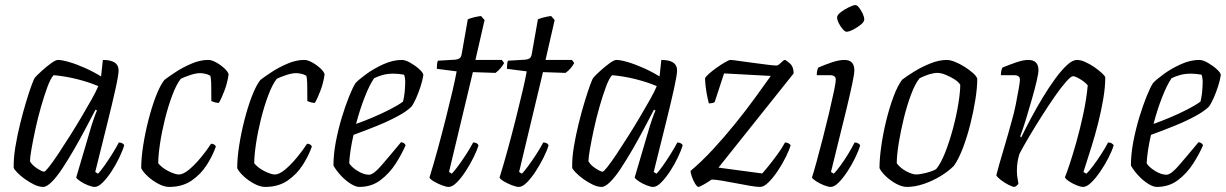

<svg xmlns="http://www.w3.org/2000/svg" viewBox="-20 -736 4827 756"><path d="M150 0Q134 0 115 -9Q96 -18 78 -31Q60 -44 48 -56.5Q36 -69 34 -75Q33 -112 40.5 -157.5Q48 -203 59.5 -249.5Q71 -296 83 -335.5Q95 -375 104.5 -401Q114 -427 118 -431Q126 -440 144 -456.5Q162 -473 180.5 -486.5Q199 -500 208 -500Q224 -500 253 -491.5Q282 -483 315.5 -468Q349 -453 378 -435L385 -500Q447 -500 447 -459Q447 -441 434.5 -384.5Q422 -328 401 -244Q380 -160 355 -59L366 -52Q375 -61 390 -82Q405 -103 421 -128.5Q437 -154 448 -175Q456 -175 462 -171.5Q468 -168 469 -164Q463 -143 449.5 -115Q436 -87 419 -61Q402 -35 384.5 -17.5Q367 0 353 0Q343 0 326.5 -6.5Q310 -13 296.5 -22Q283 -31 280 -37L331 -210Q340 -242 349.5 -269Q359 -296 362 -301L356 -304Q338 -270 316.5 -229Q295 -188 271.5 -147.5Q248 -107 226 -73.5Q204 -40 184 -20Q164 0 150 0ZM154 -60Q158 -60 173 -79Q188 -98 209 -129.5Q230 -161 254 -199Q278 -237 300.5 -275Q323 -313 341 -345Q359 -377 367 -397Q329 -413 283 -424.5Q237 -436 191 -440Q179 -427 166.5 -393Q154 -359 141.5 -315.5Q129 -272 119.5 -228Q110 -184 104 -149.5Q98 -115 98 -101Q106 -86 126 -73Q146 -60 154 -60Z M646 0Q627 0 604 -12Q581 -24 562 -41.5Q543 -59 536 -74Q536 -114 544 -164.5Q552 -215 565 -265.5Q578 -316 594 -357.5Q610 -399 627 -421Q645 -435 673.5 -453.5Q702 -472 735.5 -486Q769 -500 800 -500Q814 -500 832.5 -489.5Q851 -479 865 -465.5Q879 -452 880 -443Q876 -412 864.5 -381Q853 -350 842 -331Q833 -331 826 -333Q819 -335 812 -338Q812 -351 812 -371Q812 -391 811.5 -410Q811 -429 808 -438Q797 -444 786 -446Q775 -448 768 -448Q752 -448 730.5 -441Q709 -434 692 -426Q674 -403 658 -360Q642 -317 629.5 -267Q617 -217 610 -170Q603 -123 603 -93Q619 -74 644.5 -61.5Q670 -49 684 -49Q702 -49 725.5 -69Q749 -89 772 -117Q795 -145 811 -170Q825 -170 830 -159Q818 -124 794.5 -87Q771 -50 734.5 -25Q698 0 646 0Z M1024 0Q1005 0 982 -12Q959 -24 940 -41.5Q921 -59 914 -74Q914 -114 922 -164.5Q930 -215 943 -265.5Q956 -316 972 -357.5Q988 -399 1005 -421Q1023 -435 1051.5 -453.5Q1080 -472 1113.5 -486Q1147 -500 1178 -500Q1192 -500 1210.5 -489.5Q1229 -479 1243 -465.5Q1257 -452 1258 -443Q1254 -412 1242.5 -381Q1231 -350 1220 -331Q1211 -331 1204 -333Q1197 -335 1190 -338Q1190 -351 1190 -371Q1190 -391 1189.5 -410Q1189 -429 1186 -438Q1175 -444 1164 -446Q1153 -448 1146 -448Q1130 -448 1108.5 -441Q1087 -434 1070 -426Q1052 -403 1036 -360Q1020 -317 1007.5 -267Q995 -217 988 -170Q981 -123 981 -93Q997 -74 1022.5 -61.5Q1048 -49 1062 -49Q1080 -49 1103.5 -69Q1127 -89 1150 -117Q1173 -145 1189 -170Q1203 -170 1208 -159Q1196 -124 1172.5 -87Q1149 -50 1112.5 -25Q1076 0 1024 0Z M1395 0Q1381 0 1361.5 -12Q1342 -24 1323.5 -43.5Q1305 -63 1293 -84Q1293 -129 1302.5 -178.5Q1312 -228 1326 -274Q1340 -320 1354.5 -356Q1369 -392 1380 -409Q1393 -423 1422.5 -444.5Q1452 -466 1489.5 -483Q1527 -500 1562 -500Q1576 -500 1595.5 -489Q1615 -478 1630.5 -464Q1646 -450 1647 -441Q1644 -420 1636 -395.5Q1628 -371 1618.5 -349.5Q1609 -328 1600 -316Q1582 -298 1546 -278.5Q1510 -259 1464.5 -240.5Q1419 -222 1372 -205Q1365 -175 1360.5 -145.5Q1356 -116 1355 -93Q1364 -78 1388 -63Q1412 -48 1433 -48Q1450 -48 1480.5 -83Q1511 -118 1559 -176Q1572 -175 1577 -164Q1563 -131 1538.5 -92.5Q1514 -54 1478.5 -27Q1443 0 1395 0ZM1382 -248Q1413 -259 1448.5 -274Q1484 -289 1516 -305.5Q1548 -322 1567 -336Q1571 -354 1573 -370Q1575 -390 1575.5 -409.5Q1576 -429 1571 -442Q1560 -444 1549 -445Q1538 -446 1530 -446Q1505 -446 1486 -440.5Q1467 -435 1453 -428Q1435 -402 1416 -353.5Q1397 -305 1382 -248Z M1747 0Q1737 0 1720 -6.5Q1703 -13 1688.5 -21.5Q1674 -30 1671 -37Q1687 -88 1703.5 -148.5Q1720 -209 1735 -268.5Q1750 -328 1761.5 -377Q1773 -426 1778 -455L1700 -465Q1700 -487 1704 -497L1772 -501Q1783 -502 1789.5 -506.5Q1796 -511 1798 -524L1822 -660Q1844 -669 1874 -673L1888 -657L1852 -500H1956L1965 -488Q1960 -478 1951 -467.5Q1942 -457 1931 -449L1842 -452L1748 -59L1759 -52Q1767 -60 1782 -80Q1797 -100 1814 -126Q1831 -152 1843 -175Q1859 -175 1864 -164Q1858 -143 1844 -115Q1830 -87 1813 -61Q1796 -35 1778.5 -17.5Q1761 0 1747 0Z M2023 0Q2013 0 1996 -6.5Q1979 -13 1964.5 -21.5Q1950 -30 1947 -37Q1963 -88 1979.5 -148.5Q1996 -209 2011 -268.5Q2026 -328 2037.5 -377Q2049 -426 2054 -455L1976 -465Q1976 -487 1980 -497L2048 -501Q2059 -502 2065.5 -506.5Q2072 -511 2074 -524L2098 -660Q2120 -669 2150 -673L2164 -657L2128 -500H2232L2241 -488Q2236 -478 2227 -467.5Q2218 -457 2207 -449L2118 -452L2024 -59L2035 -52Q2043 -60 2058 -80Q2073 -100 2090 -126Q2107 -152 2119 -175Q2135 -175 2140 -164Q2134 -143 2120 -115Q2106 -87 2089 -61Q2072 -35 2054.5 -17.5Q2037 0 2023 0Z M2349 0Q2333 0 2314 -9Q2295 -18 2277 -31Q2259 -44 2247 -56.5Q2235 -69 2233 -75Q2232 -112 2239.5 -157.5Q2247 -203 2258.5 -249.5Q2270 -296 2282 -335.5Q2294 -375 2303.5 -401Q2313 -427 2317 -431Q2325 -440 2343 -456.5Q2361 -473 2379.5 -486.5Q2398 -500 2407 -500Q2423 -500 2452 -491.5Q2481 -483 2514.5 -468Q2548 -453 2577 -435L2584 -500Q2646 -500 2646 -459Q2646 -441 2633.5 -384.5Q2621 -328 2600 -244Q2579 -160 2554 -59L2565 -52Q2574 -61 2589 -82Q2604 -103 2620 -128.5Q2636 -154 2647 -175Q2655 -175 2661 -171.5Q2667 -168 2668 -164Q2662 -143 2648.5 -115Q2635 -87 2618 -61Q2601 -35 2583.5 -17.5Q2566 0 2552 0Q2542 0 2525.5 -6.5Q2509 -13 2495.5 -22Q2482 -31 2479 -37L2530 -210Q2539 -242 2548.5 -269Q2558 -296 2561 -301L2555 -304Q2537 -270 2515.5 -229Q2494 -188 2470.5 -147.5Q2447 -107 2425 -73.5Q2403 -40 2383 -20Q2363 0 2349 0ZM2353 -60Q2357 -60 2372 -79Q2387 -98 2408 -129.5Q2429 -161 2453 -199Q2477 -237 2499.5 -275Q2522 -313 2540 -345Q2558 -377 2566 -397Q2528 -413 2482 -424.5Q2436 -436 2390 -440Q2378 -427 2365.5 -393Q2353 -359 2340.5 -315.5Q2328 -272 2318.5 -228Q2309 -184 2303 -149.5Q2297 -115 2297 -101Q2305 -86 2325 -73Q2345 -60 2353 -60Z M2730 0Q2725 0 2717.5 -12Q2710 -24 2704.5 -39.5Q2699 -55 2699 -63Q2742 -99 2786.5 -147Q2831 -195 2873.5 -247.5Q2916 -300 2952 -349.5Q2988 -399 3015 -437L2831 -447L2794 -334Q2787 -329 2771 -329Q2766 -348 2761.5 -374Q2757 -400 2756 -427Q2759 -435 2773 -447Q2787 -459 2804 -471Q2821 -483 2836 -491.5Q2851 -500 2856 -500Q2863 -500 2887 -496.5Q2911 -493 2942 -489Q2973 -485 2999.5 -481.5Q3026 -478 3038 -478Q3044 -478 3055 -489Q3066 -500 3070 -500Q3075 -500 3090 -486.5Q3105 -473 3105 -447L2809 -76L2981 -53Q2988 -60 3005 -81Q3022 -102 3041 -128Q3060 -154 3071 -175Q3079 -175 3085 -171.5Q3091 -168 3093 -164Q3088 -146 3074.5 -118.5Q3061 -91 3043 -64Q3025 -37 3006.5 -18.5Q2988 0 2973 0Q2958 0 2932.5 -4.5Q2907 -9 2878 -14.5Q2849 -20 2823 -24.5Q2797 -29 2782 -29Q2768 -19 2751 -9.5Q2734 0 2730 0Z M3251 0Q3241 0 3224.5 -6.5Q3208 -13 3194 -22Q3180 -31 3177 -37Q3184 -58 3195.5 -100Q3207 -142 3220 -192.5Q3233 -243 3244.5 -291.5Q3256 -340 3263.5 -376Q3271 -412 3271 -422Q3271 -440 3248 -440H3196Q3196 -458 3202 -470Q3227 -481 3255.5 -490.5Q3284 -500 3305 -500Q3344 -500 3344 -459Q3344 -445 3335.5 -405Q3327 -365 3313.5 -308.5Q3300 -252 3283.5 -187Q3267 -122 3252 -59L3263 -52Q3273 -62 3288.5 -83Q3304 -104 3319.5 -129.5Q3335 -155 3345 -175Q3353 -175 3359 -171.5Q3365 -168 3367 -164Q3361 -143 3347.5 -115Q3334 -87 3316.5 -60.5Q3299 -34 3282 -17Q3265 0 3251 0ZM3313 -611Q3307 -611 3298 -621.5Q3289 -632 3282.5 -645Q3276 -658 3276 -667Q3276 -677 3290.5 -688Q3305 -699 3322.5 -707.5Q3340 -716 3348 -716Q3355 -716 3363 -705.5Q3371 -695 3377 -682Q3383 -669 3383 -659Q3383 -650 3369.5 -639Q3356 -628 3339.5 -619.5Q3323 -611 3313 -611Z M3551 0Q3532 0 3509.5 -12Q3487 -24 3468.5 -41.5Q3450 -59 3443 -74Q3443 -111 3450 -160.5Q3457 -210 3469.5 -261Q3482 -312 3498 -355Q3514 -398 3532 -422Q3550 -436 3580 -454.5Q3610 -473 3644 -486.5Q3678 -500 3708 -500Q3721 -500 3740 -492.5Q3759 -485 3778 -473Q3797 -461 3811 -448.5Q3825 -436 3828 -426Q3828 -391 3820.5 -343.5Q3813 -296 3800.5 -246.5Q3788 -197 3771.5 -153.5Q3755 -110 3736 -83Q3714 -61 3682.5 -42Q3651 -23 3616.5 -11.5Q3582 0 3551 0ZM3588 -49Q3596 -49 3611.5 -52Q3627 -55 3642.5 -60Q3658 -65 3666 -70Q3685 -93 3702 -136.5Q3719 -180 3732.5 -230.5Q3746 -281 3753.5 -327.5Q3761 -374 3761 -402Q3755 -413 3738.5 -423.5Q3722 -434 3703.5 -441.5Q3685 -449 3672 -449Q3643 -449 3601 -428Q3583 -406 3567 -363Q3551 -320 3538.5 -269Q3526 -218 3518.5 -171Q3511 -124 3511 -93Q3525 -74 3548.5 -61.5Q3572 -49 3588 -49Z M3975 0Q3967 0 3950.5 -8.5Q3934 -17 3920 -28Q3906 -39 3903 -46Q3906 -59 3915 -90.5Q3924 -122 3937 -165.5Q3950 -209 3963 -257Q3973 -291 3980 -326.5Q3987 -362 3991.5 -388.5Q3996 -415 3996 -422Q3996 -440 3973 -440H3921Q3921 -458 3927 -470Q3954 -481 3981.5 -490.5Q4009 -500 4029 -500Q4069 -500 4069 -459Q4069 -448 4062 -417.5Q4055 -387 4043.5 -347Q4032 -307 4020 -267.5Q4008 -228 3997 -199L4001 -195Q4018 -230 4039.5 -270.5Q4061 -311 4085.5 -351.5Q4110 -392 4134.5 -425.5Q4159 -459 4181 -479.5Q4203 -500 4221 -500Q4235 -500 4253 -492Q4271 -484 4288.5 -472Q4306 -460 4318.5 -448.5Q4331 -437 4332 -431Q4332 -393 4324 -346Q4316 -299 4304 -251.5Q4292 -204 4279 -162.5Q4266 -121 4257 -93Q4248 -65 4246 -59L4257 -52Q4266 -59 4283 -81.5Q4300 -104 4317 -130.5Q4334 -157 4343 -175Q4352 -175 4358 -171Q4364 -167 4365 -164Q4359 -143 4345 -115.5Q4331 -88 4313 -61.5Q4295 -35 4277 -17.5Q4259 0 4245 0Q4235 0 4219 -6.5Q4203 -13 4189.5 -22Q4176 -31 4173 -38Q4178 -49 4190.5 -86Q4203 -123 4218 -176Q4233 -229 4245.5 -287.5Q4258 -346 4263 -400Q4251 -414 4232 -425Q4213 -436 4205 -436Q4197 -436 4177.5 -414Q4158 -392 4133 -356Q4108 -320 4082 -279Q4056 -238 4032.5 -198.5Q4009 -159 3994 -130Q3989 -114 3986.5 -97.5Q3984 -81 3984 -64Q3984 -43 3990 -13Q3988 -10 3985.5 -7Q3983 -4 3975 0Z M4535 0Q4521 0 4501.5 -12Q4482 -24 4463.5 -43.5Q4445 -63 4433 -84Q4433 -129 4442.5 -178.5Q4452 -228 4466 -274Q4480 -320 4494.5 -356Q4509 -392 4520 -409Q4533 -423 4562.5 -444.5Q4592 -466 4629.5 -483Q4667 -500 4702 -500Q4716 -500 4735.5 -489Q4755 -478 4770.5 -464Q4786 -450 4787 -441Q4784 -420 4776 -395.5Q4768 -371 4758.5 -349.5Q4749 -328 4740 -316Q4722 -298 4686 -278.5Q4650 -259 4604.5 -240.5Q4559 -222 4512 -205Q4505 -175 4500.5 -145.5Q4496 -116 4495 -93Q4504 -78 4528 -63Q4552 -48 4573 -48Q4590 -48 4620.5 -83Q4651 -118 4699 -176Q4712 -175 4717 -164Q4703 -131 4678.5 -92.5Q4654 -54 4618.5 -27Q4583 0 4535 0ZM4522 -248Q4553 -259 4588.5 -274Q4624 -289 4656 -305.5Q4688 -322 4707 -336Q4711 -354 4713 -370Q4715 -390 4715.5 -409.5Q4716 -429 4711 -442Q4700 -444 4689 -445Q4678 -446 4670 -446Q4645 -446 4626 -440.5Q4607 -435 4593 -428Q4575 -402 4556 -353.5Q4537 -305 4522 -248Z"/></svg>

Font: Texturina Thin
Style: Italic
Weight: 100
Italic angle: -11°
Designer: Guillermo Torres Carreño
Foundry: Omnibus-Type
Version: Version 1.002; ttfautohint (v1.8.3)